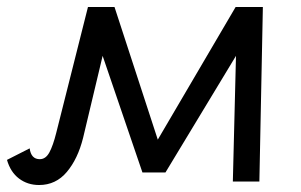

<svg xmlns="http://www.w3.org/2000/svg" viewBox="-52 -520 863 550"><path d="M-32 -62 33 -95Q37 -64 62 -64Q79 -64 89.5 -83.5Q100 -103 109 -139L200 -500H276L400 -120L623 -500H701L691 0H615L624 -360L422 -26H356L242 -360L186 -125Q171 -65 139.5 -27.5Q108 10 60 10Q27 10 2.5 -8.5Q-22 -27 -32 -62Z"/></svg>

Font: Bellota
Style: Bold Italic
Weight: 700
Italic angle: -7.5°
Designer: Kemie Guaida
Foundry: Kemie Guaida
Version: Version 4.001